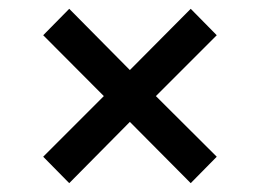

<svg xmlns="http://www.w3.org/2000/svg" viewBox="-20 -518 590 436"><path d="M472.2 -162.1 413.1 -102.1 274.9 -241.2 137.2 -102.1 78.1 -162.1 215.8 -299.8 78.1 -438 137.2 -498 274.9 -358.9 413.1 -498 472.2 -438 334 -299.8Z"/></svg>

Font: Resagokr
Style: Bold
Weight: 600
Designer: gluk
Foundry: gluk
Version: Version 0.95